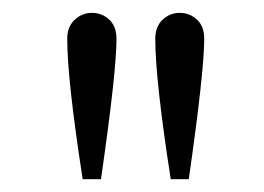

<svg xmlns="http://www.w3.org/2000/svg" viewBox="-20 -722 408 297"><path d="M84 -662.1Q84 -680.7 95.5 -691.4Q106.9 -702.1 122.1 -702.1Q137.7 -702.1 148.9 -691.7Q160.2 -681.2 160.2 -662.1Q160.2 -611.3 136.2 -444.8H107.9Q84 -599.1 84 -662.1ZM220.2 -662.1Q220.2 -680.7 231.4 -691.4Q242.7 -702.1 257.8 -702.1Q273.4 -702.1 284.7 -691.7Q295.9 -681.2 295.9 -662.1Q295.9 -611.3 272 -444.8H244.1Q220.2 -599.1 220.2 -662.1Z"/></svg>

Font: Dehuti
Style: Book
Weight: 400
Version: Version 1.2